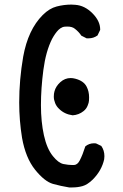

<svg xmlns="http://www.w3.org/2000/svg" viewBox="-20 -821 540 845"><path d="M64.5 -370.1Q64.5 -469.7 82 -571.3Q103.5 -690.4 168 -754.9Q197.3 -784.2 229.5 -792.5Q261.7 -800.8 293.9 -800.8Q302.7 -800.8 311.5 -799.8Q352.5 -796.9 386.7 -762.7Q420.9 -728.5 420.9 -691.4V-689.5L409.2 -665Q391.6 -652.3 370.1 -652.3Q367.2 -652.3 361.3 -652.3L337.9 -664.1Q327.1 -680.7 309.6 -694.3Q297.9 -704.1 276.4 -704.1Q262.7 -704.1 256.8 -702.1Q245.1 -697.3 237.3 -689.5Q222.7 -674.8 209 -649.4Q181.6 -594.7 170.9 -513.2Q160.2 -431.6 160.2 -358.4Q160.2 -285.2 173.3 -225.6Q186.5 -166 212.9 -133.8Q237.3 -103.5 259.3 -99.1Q281.2 -94.7 298.8 -94.7Q301.8 -94.7 305.7 -94.7Q321.3 -95.7 331.1 -115.2Q343.8 -139.6 355.5 -176.8Q372.1 -190.4 393.6 -190.4Q401.4 -190.4 403.3 -189.5L425.8 -178.7Q439.5 -159.2 439.5 -133.8Q439.5 -127.9 438.5 -120.1Q427.7 -70.3 387.7 -30.3Q364.3 -7.8 343.3 -2Q322.3 3.9 298.8 3.9Q289.1 3.9 284.2 3.9Q248 -2 212.9 -11.7Q175.8 -22.5 134.3 -74.2Q92.8 -126 77.1 -213.9Q64.5 -291 64.5 -370.1ZM219.7 -418.9Q225.6 -441.4 245.6 -459.5Q265.6 -477.5 291 -477.5Q300.8 -477.5 311.5 -474.6Q348.6 -464.8 361.3 -439.5Q372.1 -418.9 372.1 -392.6Q372.1 -387.7 371.6 -378.4Q371.1 -369.1 366.2 -357.4Q360.4 -341.8 347.7 -332Q327.1 -315.4 299.8 -313.5Q263.7 -318.4 240.2 -341.8Q228.5 -352.5 222.7 -367.2Q216.8 -381.8 216.8 -395.5Q216.8 -409.2 219.7 -418.9Z"/></svg>

Font: JasonHandwriting2
Style: SemiBold
Weight: 600
Version: Version 1.04.7